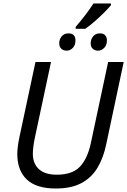

<svg xmlns="http://www.w3.org/2000/svg" viewBox="-20 -1069 728 1099"><path d="M300 10Q188 10 133.5 -41.5Q79 -93 79 -188Q79 -205 82 -230Q85 -255 91 -283L183 -714H272L179 -278Q174 -255 171 -230Q168 -205 168 -189Q168 -133 202.5 -101Q237 -69 305 -69Q394 -69 437.5 -115Q481 -161 500 -250L599 -714H688L588 -243Q572 -165 537.5 -108Q503 -51 445 -20.5Q387 10 300 10ZM413 -904V-915Q439 -945 466 -980Q493 -1015 515 -1049H615V-1039Q601 -1022 576 -997Q551 -972 522.5 -947Q494 -922 468 -904ZM362 -779Q343 -779 331 -790Q319 -801 319 -821Q319 -844 333 -861Q347 -878 372 -878Q393 -878 402.5 -867Q412 -856 412 -838Q412 -810 396.5 -794.5Q381 -779 362 -779ZM541 -779Q523 -779 511 -790Q499 -801 499 -821Q499 -844 513 -861Q527 -878 552 -878Q572 -878 582 -867Q592 -856 592 -838Q592 -810 576 -794.5Q560 -779 541 -779Z"/></svg>

Font: Manna Sans
Style: Italic
Weight: 400
Italic angle: -12°
Designer: Monotype Design Team
Foundry: Monotype Imaging Inc.
Version: Version 2.001.1; ttfautohint (v1.8.2)